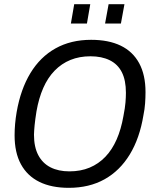

<svg xmlns="http://www.w3.org/2000/svg" viewBox="-20 -889 740 921"><path d="M310 12Q227 12 169 -16.5Q111 -45 80.5 -101Q50 -157 50 -240Q50 -267 52.5 -295Q55 -323 60 -352Q79 -461 126 -538.5Q173 -616 246.5 -657Q320 -698 417 -698Q501 -698 559 -670Q617 -642 647.5 -586Q678 -530 678 -447Q678 -421 676 -393Q674 -365 668 -336Q650 -226 602.5 -148Q555 -70 481.5 -29Q408 12 310 12ZM313 -67Q367 -67 410 -85Q453 -103 485.5 -137Q518 -171 539.5 -220Q561 -269 572 -332Q576 -353 578.5 -369Q581 -385 582 -398.5Q583 -412 583.5 -423Q584 -434 584 -444Q584 -504 564.5 -542.5Q545 -581 506.5 -600Q468 -619 414 -619Q361 -619 318 -601.5Q275 -584 242 -550Q209 -516 187.5 -467Q166 -418 155 -355Q152 -335 149.5 -318Q147 -301 146 -288Q145 -275 144 -264Q143 -253 143 -243Q143 -184 163.5 -145Q184 -106 222 -86.5Q260 -67 313 -67ZM320 -776 336 -869H413L397 -776ZM484 -776 501 -869H577L560 -776Z"/></svg>

Font: Archivo SemiCondensed
Style: Italic
Weight: 400
Width: 4
Italic angle: -10°
Designer: Hector Gatti
Foundry: Omnibus-Type
Version: Version 2.001